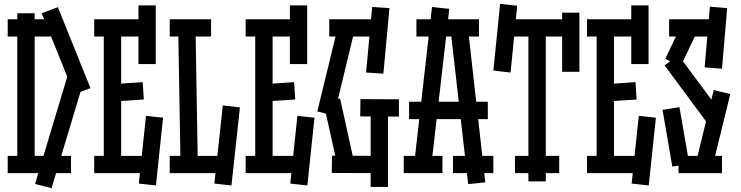

<svg xmlns="http://www.w3.org/2000/svg" viewBox="-20 -900 3851 998"><path d="M69.8 -35.2V-831.1H160.2V-35.2ZM20 -89.8H349.1V0H20ZM20 -799.8H282.2V-710H20ZM366.2 -410.2 196.8 -831.1 280.8 -862.8 450.2 -441.9ZM248 78.1 162.1 56.2 330.1 -502.9 416 -481Z M519.5 -35.2V-765.1H609.9V-35.2ZM469.7 -89.8H759.8V0H469.7ZM469.7 -799.8H753.9V-710H469.7ZM699.7 -566.9V-872.1H789.6V-566.9ZM701.7 54.2 738.8 -297.9 827.6 -288.1 790.5 64ZM559.6 -461.9 721.7 -473.1 727.5 -382.8 565.9 -372.1Z M918.5 -34.2 906.2 -764.2 996.1 -766.1 1008.3 -36.1ZM862.3 -89.8H1152.3V0H862.3ZM862.3 -799.8H1077.1V-710H862.3ZM1094.2 54.2 1138.2 -352.1 1227.1 -341.8 1183.1 64Z M1306.6 -35.2V-765.1H1397V-35.2ZM1256.8 -89.8H1546.9V0H1256.8ZM1256.8 -799.8H1541V-710H1256.8ZM1486.8 -566.9V-872.1H1576.7V-566.9ZM1488.8 54.2 1525.9 -297.9 1614.7 -288.1 1577.6 64ZM1346.7 -461.9 1508.8 -473.1 1514.6 -382.8 1353 -372.1Z M1914.6 -863.8 2004.4 -857.9 1972.7 -517.1 1882.8 -522.9ZM1736.8 -27.8 1660.6 -369.1 1747.6 -388.2 1822.8 -47.9ZM1691.4 -799.8H1932.6V-710H1691.4ZM1629.4 -320.8 1738.8 -771 1824.7 -749 1715.8 -298.8ZM1853.5 -384.8 2053.7 -383.8V-293.9L1852.5 -294.9ZM1906.7 71.8V-339.8H1996.6V71.8ZM1705.6 -90.8 1949.7 -89.8V0L1704.6 -1Z M2106.4 -371.1H2515.6V-280.8H2106.4ZM2131.8 -39.1 2225.6 -863.8 2315.4 -854 2220.7 -28.8ZM2502.4 47.9 2413.6 57.1 2318.4 -775.9 2408.7 -786.1ZM2144.5 -799.8H2469.7V-710H2144.5ZM2078.6 -89.8H2279.8V0H2078.6ZM2334.5 -89.8H2544.4V0H2334.5Z M2726.6 43V-765.1H2816.9V43ZM2656.7 -89.8H2886.7V0H2656.7ZM2609.9 -799.8H2964.8V-710H2609.9ZM2901.9 -526.9V-834H2991.7V-526.9ZM2544.4 -533.2 2579.6 -879.9 2668.5 -870.1 2633.8 -522.9Z M3081.1 -35.2V-765.1H3171.4V-35.2ZM3031.2 -89.8H3321.3V0H3031.2ZM3031.2 -799.8H3315.4V-710H3031.2ZM3261.2 -566.9V-872.1H3351.1V-566.9ZM3263.2 54.2 3300.3 -297.9 3389.2 -288.1 3352.1 64ZM3121.1 -461.9 3283.2 -473.1 3289.1 -382.8 3127.4 -372.1Z M3669.9 -865.2 3759.8 -857.9 3732.9 -543 3642.6 -549.8ZM3662.6 -252 3434.6 -560.1 3505.9 -613.8 3734.9 -305.2ZM3682.6 -30.8 3596.7 -51.8 3689.9 -432.1 3775.9 -411.1ZM3458 -799.8H3710.9V-710H3458ZM3438 -594.2 3527.8 -782.2 3607.9 -744.1 3517.6 -555.2ZM3563 -47.9 3474.6 -34.2 3423.8 -329.1 3511.7 -342.8ZM3506.8 -89.8H3732.9V0H3506.8Z"/></svg>

Font: Opir
Style: Regular
Weight: 400
Designer: Maksym Kobuzan
Version: Version 1.000;FEAKit 1.0